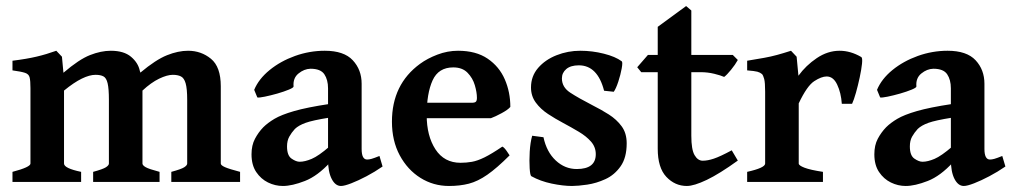

<svg xmlns="http://www.w3.org/2000/svg" viewBox="-20 -598 3327 631"><path d="M543 0V-33.2Q575.7 -42 585.4 -48.3Q595.2 -54.7 595.2 -60.5V-270Q595.2 -306.6 590.1 -324.2Q585 -341.8 574.5 -346.9Q564 -352.1 547.9 -352.1Q529.3 -352.1 502.9 -339.4Q476.6 -326.7 448.2 -300.3V-60.5Q448.2 -54.7 458.7 -48.6Q469.2 -42.5 504.4 -33.2V0H286.1V-33.2Q318.4 -42 328.1 -48.3Q337.9 -54.7 337.9 -60.5V-270Q337.9 -306.6 333.7 -324.2Q329.6 -341.8 320.1 -346.9Q310.5 -352.1 293.9 -352.1Q274.4 -352.1 248.8 -339.6Q223.1 -327.1 190.4 -300.3V-60.5Q190.4 -44.9 246.6 -33.2V0H21V-33.2Q80.1 -48.8 80.1 -60.5V-308.1Q80.1 -332.5 77.4 -343.5Q74.7 -354.5 62.3 -358.6Q49.8 -362.8 21 -366.7V-398.4Q68.4 -404.3 100.3 -411.9Q132.3 -419.4 165 -431.2L183.6 -411.6L188.5 -358.9Q239.7 -402.8 275.9 -417Q312 -431.2 344.2 -431.2Q387.2 -431.2 410.6 -411.4Q434.1 -391.6 439.5 -365.2L441.4 -359.4Q492.2 -401.9 528.8 -416.5Q565.4 -431.2 598.1 -431.2Q641.1 -431.2 673.3 -404.8Q705.6 -378.4 705.6 -314.5V-60.5Q705.6 -54.7 719.5 -48.6Q733.4 -42.5 769 -33.2V0Z M1237.3 -50.8Q1211.9 -33.2 1184.6 -18.8Q1157.2 -4.4 1134.5 4.4Q1111.8 13.2 1100.6 13.2Q1082 13.2 1070.1 -10Q1058.1 -33.2 1058.1 -73.2V-307.6Q1058.1 -335.9 1045.9 -354Q1033.7 -372.1 1000.5 -372.1Q979.5 -371.6 960.9 -356.4Q942.4 -341.3 944.8 -314Q945.3 -310.1 929.4 -303.5Q913.6 -296.9 891.4 -290.5Q869.1 -284.2 850.1 -280.3Q831.1 -276.4 825.7 -277.8L815.4 -302.7Q830.1 -338.4 866 -367.7Q901.9 -397 949.5 -414.1Q997.1 -431.2 1047.4 -431.2Q1110.4 -431.2 1139.4 -399.9Q1168.5 -368.7 1168.5 -322.8V-108.4Q1168.5 -73.7 1186.5 -73.7Q1192.9 -73.7 1200.9 -75.9Q1209 -78.1 1227.1 -85.4ZM1062.5 -211.4Q1007.3 -202.6 984.4 -194.3Q961.4 -186 949.2 -174.3Q938 -162.1 930.7 -148.9Q923.3 -135.7 923.3 -116.7Q923.3 -86.9 938.2 -76.7Q953.1 -66.4 964.8 -66.4Q981.9 -66.4 1004.4 -75.9Q1026.9 -85.4 1062.5 -116.2L1065.9 -65.4Q1023.9 -19.5 981.9 -3.2Q939.9 13.2 909.7 13.2Q884.3 13.2 860.8 1.7Q837.4 -9.8 822 -32.7Q806.6 -55.7 806.6 -90.8Q806.6 -120.6 817.9 -141.8Q829.1 -163.1 845.2 -179.7Q859.9 -194.3 882.1 -207.5Q904.3 -220.7 946.3 -232.9Q988.3 -245.1 1062.5 -256.3Z M1657.2 -246.6Q1649.4 -237.3 1628.7 -226.1Q1607.9 -214.8 1593.3 -209.5H1321.3L1322.3 -260.3H1530.3Q1540.5 -260.3 1543.9 -263.7Q1547.4 -267.1 1547.4 -276.4Q1547.4 -294.4 1540.5 -317.9Q1533.7 -341.3 1516.6 -358.9Q1499.5 -376.5 1469.7 -376.5Q1420.9 -376.5 1401.6 -333.7Q1382.3 -291 1382.3 -219.7Q1382.3 -151.4 1411.1 -107.2Q1439.9 -63 1493.7 -63Q1512.7 -63 1530.8 -66.2Q1548.8 -69.3 1572.3 -80.8Q1595.7 -92.3 1630.9 -116.2Q1636.7 -113.8 1644.8 -102.3Q1652.8 -90.8 1654.8 -87.4Q1612.8 -45.4 1581.5 -23.7Q1550.3 -2 1521 5.6Q1491.7 13.2 1455.6 13.2Q1404.3 13.2 1361.8 -13.4Q1319.3 -40 1293.7 -87.6Q1268.1 -135.3 1268.1 -198.2Q1268.1 -320.8 1360.4 -388.2Q1384.3 -405.8 1417.5 -418.5Q1450.7 -431.2 1485.4 -431.2Q1544.4 -431.2 1582.5 -405.3Q1620.6 -379.4 1638.9 -337.4Q1657.2 -295.4 1657.2 -246.6Z M2039.6 -127Q2039.6 -79.6 2019.5 -51.3Q1999.5 -22.9 1969.7 -9.3Q1939.9 4.4 1909.7 8.8Q1879.4 13.2 1859.9 13.2Q1830.6 13.2 1793.2 5.4Q1755.9 -2.4 1726.1 -19Q1722.2 -21.5 1720.7 -45.2Q1719.2 -68.8 1720.9 -99.4Q1722.7 -129.9 1729 -151.9L1766.1 -147Q1776.4 -98.6 1806.4 -70.6Q1836.4 -42.5 1875.5 -42.5Q1938 -42.5 1938 -91.3Q1938 -114.7 1922.4 -132.6Q1906.7 -150.4 1882.1 -165Q1857.4 -179.7 1830.1 -194.3Q1805.2 -207.5 1781 -223.4Q1756.8 -239.3 1741 -260.7Q1725.1 -282.2 1725.1 -310.5Q1725.1 -347.7 1748.5 -374.8Q1772 -401.9 1809.1 -416.5Q1846.2 -431.2 1887.2 -431.2Q1926.3 -431.2 1964.4 -421.6Q2002.4 -412.1 2023.4 -396.5Q2026.9 -393.6 2023.2 -373Q2019.5 -352.5 2012 -329.6Q2004.4 -306.6 1997.1 -296.4L1965.3 -299.8Q1943.8 -383.3 1882.3 -383.3Q1855.5 -383.3 1841.1 -371.1Q1826.7 -358.9 1826.7 -340.3Q1826.7 -311.5 1853.8 -293.7Q1880.9 -275.9 1929.2 -251Q1955.6 -237.8 1981 -221.7Q2006.3 -205.6 2022.9 -183.1Q2039.6 -160.6 2039.6 -127Z M2404.8 -70.3Q2344.7 -26.9 2302.7 -6.8Q2260.7 13.2 2237.3 13.2Q2198.2 13.2 2169.9 -16.8Q2141.6 -46.9 2141.6 -109.4V-360.8H2087.4L2074.2 -377L2109.4 -417.5H2141.6V-509.8L2234.9 -578.1L2252 -563.5V-417.5H2388.2L2404.8 -400.9Q2396.5 -385.7 2382.6 -368.7Q2368.7 -351.6 2359.9 -345.2Q2349.1 -350.1 2327.4 -355.5Q2305.7 -360.8 2282.7 -360.8H2252V-151.9Q2252 -106.4 2262.7 -88.1Q2273.4 -69.8 2289.6 -69.8Q2305.7 -69.8 2326.2 -76.7Q2346.7 -83.5 2384.8 -104Z M2810.5 -410.6Q2814.9 -408.2 2813 -388.9Q2811 -369.6 2805.4 -343.5Q2799.8 -317.4 2793 -293.2Q2786.1 -269 2780.3 -256.8H2746.6Q2744.1 -293 2731.4 -319.8Q2718.8 -346.7 2696.8 -346.7Q2679.7 -346.7 2656 -331.3Q2632.3 -315.9 2605 -258.3V-60.5Q2605 -54.2 2623.8 -46.9Q2642.6 -39.6 2684.6 -33.2V0H2435.5V-33.2Q2494.6 -46.4 2494.6 -60.5V-296.9Q2494.6 -326.7 2491.5 -338.4Q2488.3 -350.1 2484.4 -354.5Q2478 -359.9 2469.2 -362.3Q2460.4 -364.7 2435.5 -366.7V-398.4Q2469.2 -403.8 2491.7 -408Q2514.2 -412.1 2533.9 -417.5Q2553.7 -422.9 2579.6 -431.2L2598.1 -411.6L2604 -349.1Q2628.4 -382.8 2664.3 -407Q2700.2 -431.2 2739.3 -431.2Q2775.4 -431.2 2810.5 -410.6Z M3284.2 -50.8Q3258.8 -33.2 3231.4 -18.8Q3204.1 -4.4 3181.4 4.4Q3158.7 13.2 3147.5 13.2Q3128.9 13.2 3116.9 -10Q3105 -33.2 3105 -73.2V-307.6Q3105 -335.9 3092.8 -354Q3080.6 -372.1 3047.4 -372.1Q3026.4 -371.6 3007.8 -356.4Q2989.3 -341.3 2991.7 -314Q2992.2 -310.1 2976.3 -303.5Q2960.4 -296.9 2938.2 -290.5Q2916 -284.2 2897 -280.3Q2877.9 -276.4 2872.6 -277.8L2862.3 -302.7Q2877 -338.4 2912.8 -367.7Q2948.7 -397 2996.3 -414.1Q3043.9 -431.2 3094.2 -431.2Q3157.2 -431.2 3186.3 -399.9Q3215.3 -368.7 3215.3 -322.8V-108.4Q3215.3 -73.7 3233.4 -73.7Q3239.7 -73.7 3247.8 -75.9Q3255.9 -78.1 3273.9 -85.4ZM3109.4 -211.4Q3054.2 -202.6 3031.2 -194.3Q3008.3 -186 2996.1 -174.3Q2984.9 -162.1 2977.5 -148.9Q2970.2 -135.7 2970.2 -116.7Q2970.2 -86.9 2985.1 -76.7Q3000 -66.4 3011.7 -66.4Q3028.8 -66.4 3051.3 -75.9Q3073.7 -85.4 3109.4 -116.2L3112.8 -65.4Q3070.8 -19.5 3028.8 -3.2Q2986.8 13.2 2956.5 13.2Q2931.2 13.2 2907.7 1.7Q2884.3 -9.8 2868.9 -32.7Q2853.5 -55.7 2853.5 -90.8Q2853.5 -120.6 2864.7 -141.8Q2876 -163.1 2892.1 -179.7Q2906.7 -194.3 2929 -207.5Q2951.2 -220.7 2993.2 -232.9Q3035.2 -245.1 3109.4 -256.3Z"/></svg>

Font: Dai Banna SIL SemiBold
Style: Regular
Weight: 600
Designer: Victor Gaultney
Foundry: SIL International
Version: Version 4.000